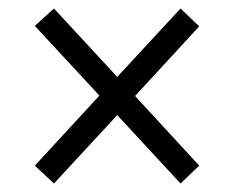

<svg xmlns="http://www.w3.org/2000/svg" viewBox="-20 -584 551 452"><path d="M107 -152 256 -313 405 -152 449 -194 298 -358 449 -522 405 -564 256 -403 107 -564 62 -523 214 -359 62 -194Z"/></svg>

Font: Noto Serif SemiCondensed Medium
Style: Regular
Weight: 500
Width: 4
Designer: Monotype Design Team
Foundry: Monotype Imaging Inc.
Version: Version 2.014